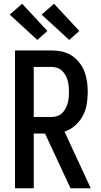

<svg xmlns="http://www.w3.org/2000/svg" viewBox="-20 -1004 540 1024"><path d="M356 0 220 -292H160V0H60V-735H255Q283 -735 310.5 -729Q338 -723 361.5 -708Q385 -693 402.5 -671Q420 -649 430 -623Q440 -597 444 -569Q448 -541 448 -514Q448 -481 442.5 -448Q437 -415 421.5 -386Q406 -357 380.5 -334.5Q355 -312 324 -302L464 0ZM160 -380H255Q271 -380 285.5 -385Q300 -390 311 -400.5Q322 -411 329.5 -425Q337 -439 341 -453.5Q345 -468 346.5 -483Q348 -498 348 -514Q348 -529 346.5 -544Q345 -559 341 -574Q337 -589 329.5 -602.5Q322 -616 311 -626.5Q300 -637 285.5 -642Q271 -647 255 -647H160ZM349 -791 202 -926 268 -984 403 -839ZM179 -791 32 -926 98 -984 233 -839Z"/></svg>

Font: Iosevka Semibold
Style: Regular
Weight: 600
Monospace: yes
Designer: Belleve Invis
Foundry: Belleve Invis
Version: Version 33.2.3; ttfautohint (v1.8.4)